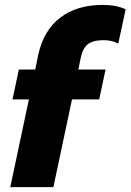

<svg xmlns="http://www.w3.org/2000/svg" viewBox="-20 -764 533 784"><path d="M98 -358H31L57 -480H124L136 -540Q158 -640 226 -692Q294 -744 401 -744Q455 -744 493 -726L463 -586Q438 -600 403 -600Q359 -600 338 -583Q317 -566 309 -525L300 -480H411L385 -358H274L198 0H22Z"/></svg>

Font: Prompt Bold
Style: Bold Italic
Weight: 700
Italic angle: -12°
Designer: Katatrad Team
Foundry: CadsonDemak
Version: Version 1.000